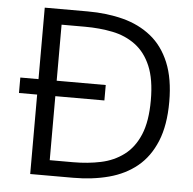

<svg xmlns="http://www.w3.org/2000/svg" viewBox="-49 -718 773 768"><g transform="rotate(5 337.0 -334.0)"><path d="M100 0V-319H27V-381H100V-668H272Q350 -668 415 -651Q480 -634 528 -595.5Q576 -557 602.5 -493Q629 -429 629 -336Q629 -242 602.5 -177.5Q576 -113 528.5 -74Q481 -35 415.5 -17.5Q350 0 272 0ZM173 -62H267Q326 -62 378 -73Q430 -84 470 -114Q510 -144 532.5 -197.5Q555 -251 555 -336Q555 -420 532.5 -473Q510 -526 470 -555.5Q430 -585 378 -595.5Q326 -606 267 -606H173V-381H370V-319H173Z"/></g></svg>

Font: Atkinson Hyperlegible Next Light
Style: Regular
Weight: 300
Designer: Elliott Scott, Megan Eiswerth, Linus Boman, Theodore Petrosky, Letters from Sweden
Foundry: Applied Design Works, Letters from Sweden
Version: Version 2.001